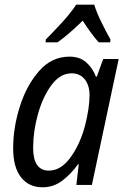

<svg xmlns="http://www.w3.org/2000/svg" viewBox="-20 -787 536 817"><path d="M161 10Q207 10 244 -17.5Q281 -45 312 -88H315L305 0H371L485 -536H419L392 -461H388Q374 -498 346.5 -522Q319 -546 276 -546Q200 -546 146.5 -485Q93 -424 64.5 -334Q36 -244 36 -156Q36 -75 69.5 -32.5Q103 10 161 10ZM188 -61Q121 -61 121 -158Q121 -228 141.5 -301.5Q162 -375 199 -425Q236 -475 285 -475Q320 -475 340.5 -449.5Q361 -424 361 -382Q361 -328 342 -253Q322 -176 281 -118.5Q240 -61 188 -61ZM174 -607H225Q273 -641 332 -699Q369 -641 400 -607H449L450 -619Q434 -647 412.5 -690.5Q391 -734 381 -767H304Q282 -733 243.5 -691Q205 -649 175 -619Z"/></svg>

Font: Noto Sans UI SemiCondensed
Style: Italic
Weight: 400
Width: 4
Italic angle: -12°
Designer: Monotype Design Team
Foundry: Monotype Imaging Inc.
Version: Version 1.901